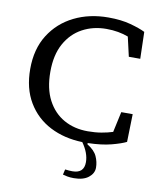

<svg xmlns="http://www.w3.org/2000/svg" viewBox="-97 -762 885 1059"><g transform="rotate(10 346.0 -233.0)"><path d="M389 220Q368 220 352.5 217Q337 214 327 211L334 181Q358 184 375 184Q440 184 440 122Q440 71 401 16Q299 13 219.5 -28Q140 -69 94 -146Q48 -223 48 -332Q48 -444 98 -523Q148 -602 233 -644Q318 -686 424 -686Q496 -686 549 -671.5Q602 -657 632 -642L636 -492H572L547 -601Q521 -611 490 -616.5Q459 -622 424 -622Q350 -622 290 -589.5Q230 -557 195 -493.5Q160 -430 160 -336Q160 -242 193.5 -178Q227 -114 285.5 -81Q344 -48 420 -48Q461 -48 496 -54Q531 -60 559 -69L584 -184H648L644 -28Q616 -14 562.5 0Q509 14 431 16V23Q472 48 486 79Q500 110 500 142Q500 174 471 197Q442 220 389 220Z"/></g></svg>

Font: Source Serif 4 Caption
Style: Regular
Weight: 400
Designer: Frank Grießhammer
Foundry: Adobe Systems Incorporated
Version: Version 4.004;hotconv 1.0.117;makeotfexe 2.5.65602